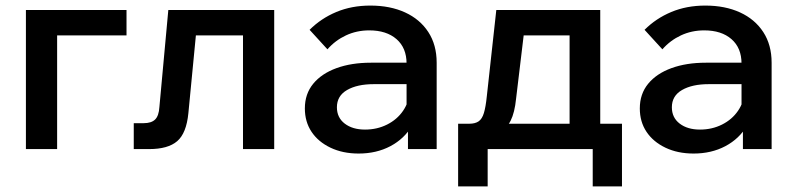

<svg xmlns="http://www.w3.org/2000/svg" viewBox="-20 -535 2844 689"><path d="M73 0V-499H434V-408H97L185 -477V0Z M460 0V-93H496Q523 -93 536.5 -106Q550 -119 552 -151L584 -499H964V0H852V-481L932 -408H605L690 -481L656 -129Q649 -57 616 -28.5Q583 0 515 0Z M1547 0H1444V-99L1439 -120V-307Q1439 -363 1403 -394.5Q1367 -426 1305 -426Q1260 -426 1221.5 -408Q1183 -390 1155 -358L1091 -428Q1132 -469 1187 -492Q1242 -515 1309 -515Q1380 -515 1433.5 -490.5Q1487 -466 1517 -420Q1547 -374 1547 -310ZM1267 16Q1210 16 1166 -5Q1122 -26 1098 -62Q1074 -98 1074 -146Q1074 -198 1104 -234.5Q1134 -271 1187.5 -290.5Q1241 -310 1311 -310H1451V-233H1321Q1262 -233 1225.5 -212Q1189 -191 1189 -150Q1189 -113 1217 -91.5Q1245 -70 1290 -70Q1333 -70 1369 -88Q1405 -106 1426.5 -137.5Q1448 -169 1451 -210L1487 -193Q1487 -132 1459 -84.5Q1431 -37 1381 -10.5Q1331 16 1267 16Z M1648 -47V-91H1664Q1685 -91 1697.5 -99.5Q1710 -108 1716.5 -129.5Q1723 -151 1727 -190L1761 -499H2134V-62H2024V-481L2102 -408H1780L1868 -481L1832 -181Q1827 -131 1812.5 -102Q1798 -73 1769.5 -60Q1741 -47 1693 -47ZM1624 134V-91H2212V134H2107V-65L2170 0H1690L1730 -65V134Z M2749 0H2646V-99L2641 -120V-307Q2641 -363 2605 -394.5Q2569 -426 2507 -426Q2462 -426 2423.5 -408Q2385 -390 2357 -358L2293 -428Q2334 -469 2389 -492Q2444 -515 2511 -515Q2582 -515 2635.5 -490.5Q2689 -466 2719 -420Q2749 -374 2749 -310ZM2469 16Q2412 16 2368 -5Q2324 -26 2300 -62Q2276 -98 2276 -146Q2276 -198 2306 -234.5Q2336 -271 2389.5 -290.5Q2443 -310 2513 -310H2653V-233H2523Q2464 -233 2427.5 -212Q2391 -191 2391 -150Q2391 -113 2419 -91.5Q2447 -70 2492 -70Q2535 -70 2571 -88Q2607 -106 2628.5 -137.5Q2650 -169 2653 -210L2689 -193Q2689 -132 2661 -84.5Q2633 -37 2583 -10.5Q2533 16 2469 16Z"/></svg>

Font: Wix Madefor Display SemiBold
Style: Regular
Weight: 600
Designer: Dalton Maag Ltd
Foundry: Dalton Maag Ltd
Version: Version 3.100